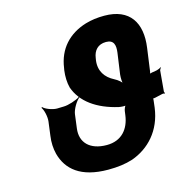

<svg xmlns="http://www.w3.org/2000/svg" viewBox="-107 -824 917 937"><g transform="rotate(-15 351.5 -355.5)"><path d="M351 -108C265 -108 221 -155 230 -224L239 -294C242 -317 264 -355 282 -368L280 -371C262 -358 219 -344 196 -344L162 -343C138 -343 103 -357 93 -369L89 -366C99 -354 108 -317 105 -293L96 -224C91 -190 93 -159 100 -131C122 -49 187 10 327 10C373 10 414 5 451 -7C538 -38 608 -111 623 -224L627 -258C628 -262 628 -271 626 -273L623 -270C625 -268 634 -269 638 -270C651 -273 665 -276 677 -279C680 -280 686 -279 688 -277L690 -280C688 -282 686 -287 687 -291L696 -393C697 -397 701 -402 703 -405L701 -407C691 -398 672 -395 655 -393C651 -392 641 -390 639 -387L642 -384C644 -387 646 -395 647 -400L663 -516C680 -638 630 -721 501 -721C467 -721 435 -717 405 -708C317 -681 259 -619 246 -525L244 -514C240 -483 241 -453 248 -426C275 -349 349 -296 455 -272C465 -270 487 -268 493 -272L492 -275C486 -272 479 -254 478 -246L475 -224C466 -159 427 -108 351 -108ZM476 -595C516 -595 522 -567 517 -530L502 -424C500 -407 501 -382 506 -371L509 -373C505 -384 486 -400 468 -409C425 -431 399 -468 406 -521L408 -533C413 -569 435 -595 476 -595Z"/></g></svg>

Font: Asimov
Style: EdgeWideIt
Weight: 500
Designer: Google
Version: Version 2.000980: 2014